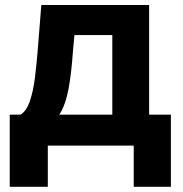

<svg xmlns="http://www.w3.org/2000/svg" viewBox="-20 -565 710 745"><path d="M17.8 159.8V-120H59.7Q83.5 -135.3 96.2 -173.5Q109 -211.6 115.4 -262.6Q121.8 -313.6 126.1 -367.2L140.3 -545.5H558.6V-120H643.1V159.8H498.9V0H165.5V159.8ZM210.2 -120H415.8V-429H268.8L263.1 -367.2Q257.1 -279.8 245.7 -218.9Q234.4 -158 210.2 -120Z"/></svg>

Font: Inter Zeller
Style: Bold
Weight: 700
Designer: Rasmus Andersson; Joe Bland
Foundry: zeller
Version: Version 3.015;git-dec3a8cb1